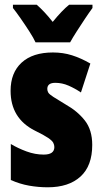

<svg xmlns="http://www.w3.org/2000/svg" viewBox="-20 -837 436 816"><path d="M372 -221Q372 -132 322 -86.5Q272 -41 183 -41Q143 -41 103.5 -48Q64 -55 26 -72V-225Q56 -207 92.5 -193.5Q129 -180 166 -180Q211 -180 211 -212Q211 -221 206.5 -230Q202 -239 184.5 -251Q167 -263 128 -282Q25 -334 25 -451Q25 -528 72 -571Q119 -614 205 -614Q248 -614 286 -602Q324 -590 364 -567L324 -444Q299 -461 271.5 -473Q244 -485 215 -485Q181 -485 181 -459Q181 -450 185.5 -443Q190 -436 207 -425Q224 -414 259 -393Q309 -365 340.5 -325Q372 -285 372 -221ZM131 -657Q123 -675 105 -703Q87 -731 67.5 -759Q48 -787 35 -803V-817H136Q151 -804 168 -786Q185 -768 204 -744Q244 -793 274 -817H373V-803Q359 -784 341 -757Q323 -730 306 -703.5Q289 -677 278 -657Z"/></svg>

Font: Noto Sans Tamil UI ExtraCondensed Black
Style: Regular
Weight: 900
Width: 2
Designer: Jelle Bosma - Monotype Design Team
Foundry: Monotype Imaging Inc.
Version: Version 2.004; ttfautohint (v1.8.4.7-5d5b)